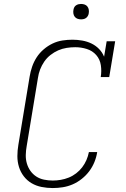

<svg xmlns="http://www.w3.org/2000/svg" viewBox="-20 -944 640 972"><path d="M247 8Q218 8 190.5 2.5Q163 -3 140 -16.5Q117 -30 100.5 -51.5Q84 -73 76 -99Q68 -125 68 -153.5Q68 -182 73 -211L130 -556Q134 -581 142.5 -606Q151 -631 165.5 -653.5Q180 -676 201 -694Q222 -712 246 -723.5Q270 -735 296 -739Q322 -743 347 -743Q372 -743 397 -738.5Q422 -734 443.5 -723.5Q465 -713 481.5 -696Q498 -679 507 -657L520 -735H563L533 -554H490Q495 -584 490.5 -614Q486 -644 467 -665.5Q448 -687 419.5 -696Q391 -705 361 -705Q339 -705 317 -701.5Q295 -698 274.5 -689Q254 -680 235.5 -665.5Q217 -651 204 -632Q191 -613 183 -592Q175 -571 172 -549L115 -204Q111 -182 110.5 -159.5Q110 -137 116 -116.5Q122 -96 134 -79Q146 -62 163.5 -50.5Q181 -39 203 -34.5Q225 -30 247 -30Q267 -30 287.5 -33.5Q308 -37 328 -45Q348 -53 365.5 -66.5Q383 -80 396 -97Q409 -114 417.5 -133.5Q426 -153 430 -174H472Q468 -148 458 -123.5Q448 -99 432 -77.5Q416 -56 394 -38.5Q372 -21 347.5 -10.5Q323 0 297.5 4Q272 8 247 8ZM390 -846Q381 -846 372.5 -849Q364 -852 358.5 -859Q353 -866 351.5 -875.5Q350 -885 352 -895Q353 -901 356 -907Q359 -913 365 -917Q371 -921 377.5 -922.5Q384 -924 390 -924Q400 -924 408.5 -921Q417 -918 422.5 -911Q428 -904 429.5 -894.5Q431 -885 429 -875Q428 -869 424.5 -863Q421 -857 415.5 -853Q410 -849 403.5 -847.5Q397 -846 390 -846Z"/></svg>

Font: Iosevka Curly Slab XLtExObl
Style: Regular
Weight: 200
Width: 7
Italic angle: -9°
Monospace: yes
Designer: Belleve Invis
Foundry: Belleve Invis
Version: Version 11.0.0; ttfautohint (v1.8.3)